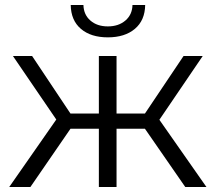

<svg xmlns="http://www.w3.org/2000/svg" viewBox="-20 -751 866 771"><path d="M264 -731H315Q316 -692 343 -668.5Q370 -645 413 -645Q456 -645 483.5 -668.5Q511 -692 512 -731H563Q562 -669 521.5 -635Q481 -601 413 -601Q345 -601 305 -635Q265 -669 264 -731ZM724 0 562 -234H448V0H377V-234H263L102 0H17L206 -271L32 -526H109L263 -295H377V-526H448V-295H562L717 -526H794L620 -270L809 0Z"/></svg>

Font: Montserrat Alternates
Style: Regular
Weight: 400
Designer: Julieta Ulanovsky
Foundry: Julieta Ulanovsky
Version: Version 7.200;PS 007.200;hotconv 1.0.88;makeotf.lib2.5.64775